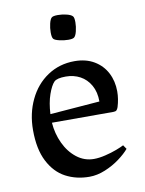

<svg xmlns="http://www.w3.org/2000/svg" viewBox="-80 -736 609 805"><g transform="rotate(-10 225.0 -333.5)"><path d="M397 -93.3 408.7 -76.2Q392.6 -57.1 365 -36.6Q337.4 -16.1 303.2 -2Q269 12.2 235.8 12.2Q179.7 12.2 134.8 -11.7Q89.8 -35.6 63 -87.9Q36.1 -140.1 36.1 -221.2Q36.1 -292 64 -350.3Q91.8 -408.7 142.3 -442.4Q192.9 -476.1 257.3 -476.1Q305.7 -476.1 340.6 -455.3Q375.5 -434.6 393.8 -399.2Q412.1 -363.8 412.1 -320.3Q412.1 -288.1 401.9 -254.9Q398.9 -246.1 394.8 -242.2Q390.6 -238.3 381.8 -238.3H119.6Q123 -191.4 142.3 -150.1Q161.6 -108.9 194.1 -83.5Q226.6 -58.1 267.1 -58.1Q289.1 -58.1 315.7 -64.5Q342.3 -70.8 364.7 -79.3Q387.2 -87.9 397 -93.3ZM160.2 -406.7Q146.5 -392.6 134.3 -357.7Q122.1 -322.8 119.6 -274.9L331.1 -291.5Q331.1 -332 314.7 -360.8Q298.3 -389.6 271 -404.3Q243.7 -418.9 210 -418.9Q172.4 -418.9 160.2 -406.7ZM180.2 -611.8Q180.2 -630.9 184.6 -649.2Q189 -667.5 195.8 -673.3Q201.7 -678.7 222.2 -678.7Q240.7 -678.7 259.3 -674.1Q277.8 -669.4 284.2 -662.1Q289.6 -656.7 289.6 -636.2Q289.6 -617.7 284.9 -598.6Q280.3 -579.6 272.9 -573.7Q266.6 -568.8 248 -568.8Q229.5 -568.8 210 -573.5Q190.4 -578.1 185.5 -584.5Q180.2 -591.3 180.2 -611.8Z"/></g></svg>

Font: Vesper Libre
Style: Regular
Weight: 400
Designer: Robert Keller & Kimya Gandhi
Foundry: Mota Italic
Version: Version 1.058